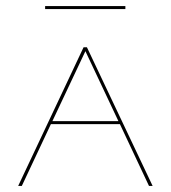

<svg xmlns="http://www.w3.org/2000/svg" viewBox="-20 -614 564 634"><path d="M394 -584H129V-594H394ZM376 -204H148L52 0H40L256 -458H267L484 0H472ZM371 -214 262 -445 153 -214Z"/></svg>

Font: Ysabeau SC Hairline
Style: Regular
Weight: 100
Designer: Christian Thalmann (Catharsis Fonts)
Version: Version 0.003